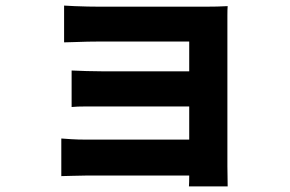

<svg xmlns="http://www.w3.org/2000/svg" viewBox="-20 -589 1040 689"><path d="M210 -569Q224 -568 247 -567Q270 -566 295 -565.5Q320 -565 340 -565Q367 -565 405 -565Q443 -565 486.5 -565Q530 -565 573 -565Q616 -565 653.5 -565Q691 -565 716 -565Q734 -565 759 -565.5Q784 -566 797 -567Q796 -556 796 -533.5Q796 -511 796 -494Q796 -484 796 -448.5Q796 -413 796 -363Q796 -313 796 -257Q796 -201 796 -147.5Q796 -94 796 -53Q796 -12 796 8Q796 20 796.5 43Q797 66 797 80H658Q659 67 659 41.5Q659 16 659 1Q659 -24 659 -64Q659 -104 659 -151Q659 -198 659 -245Q659 -292 659 -333.5Q659 -375 659 -403.5Q659 -432 659 -440Q649 -440 627.5 -440Q606 -440 577.5 -440Q549 -440 517 -440Q485 -440 452.5 -440Q420 -440 391 -440Q362 -440 340 -440Q320 -440 294.5 -439.5Q269 -439 246 -438Q223 -437 210 -437ZM237 -336Q258 -335 290.5 -334Q323 -333 352 -333Q364 -333 394 -333Q424 -333 464 -333Q504 -333 546 -333Q588 -333 626 -333Q664 -333 690 -333Q716 -333 723 -333V-207Q716 -207 690 -207Q664 -207 626 -207Q588 -207 546 -207Q504 -207 464 -207Q424 -207 394 -207Q364 -207 352 -207Q323 -207 289.5 -207Q256 -207 237 -205ZM200 -92Q212 -91 236 -89.5Q260 -88 287 -88Q303 -88 338 -88Q373 -88 418.5 -88Q464 -88 513 -88Q562 -88 606 -88Q650 -88 681.5 -88Q713 -88 724 -88V41Q710 41 677 41Q644 41 599.5 41Q555 41 507.5 41Q460 41 415 41Q370 41 336 41Q302 41 287 41Q266 41 239 42Q212 43 200 43Z"/></svg>

Font: Noto Sans SC ExtraBold
Style: Regular
Weight: 800
Designer: Ryoko NISHIZUKA 西塚涼子 (kana, bopomofo & ideographs); Paul D. Hunt (Latin, Greek & Cyrillic); Sandoll Communications 산돌커뮤니
Foundry: Adobe
Version: Version 2.004-H2;hotconv 1.0.118;makeotfexe 2.5.65603